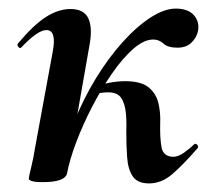

<svg xmlns="http://www.w3.org/2000/svg" viewBox="-20 -416 500 447"><path d="M136 -12 118 -14Q129 -73 151.5 -129.5Q174 -186 203.5 -234Q233 -282 266 -318.5Q299 -355 331 -375.5Q363 -396 389 -396Q418 -396 431.5 -380.5Q445 -365 441 -344Q438 -329 426 -317Q414 -305 393 -305Q371 -305 360.5 -314.5Q350 -324 337 -324Q315 -324 290 -302Q265 -280 240.5 -244.5Q216 -209 194.5 -167.5Q173 -126 157.5 -85Q142 -44 136 -12ZM80 8Q61 8 54 5.5Q47 3 47 0Q47 -4 52.5 -26Q58 -48 62 -74L103 -297Q112 -346 88 -346Q78 -346 63.5 -336Q49 -326 30 -306Q27 -302 23 -306.5Q19 -311 22 -315Q58 -358 87 -376.5Q116 -395 144 -395Q176 -395 186 -372.5Q196 -350 188 -309L136 -12Q131 8 80 8ZM327 11Q300 11 289 -5.5Q278 -22 276 -49.5Q274 -77 274 -109Q275 -132 273 -153Q271 -174 262.5 -187.5Q254 -201 232 -201Q219 -201 205 -198L200 -212Q217 -220 235.5 -223.5Q254 -227 271 -227Q308 -227 325.5 -213Q343 -199 348.5 -177Q354 -155 353 -130Q352 -96 356 -73.5Q360 -51 384 -51Q395 -51 409 -61Q423 -71 432 -80Q435 -83 439 -79Q443 -75 440 -71Q406 -32 381 -10.5Q356 11 327 11Z"/></svg>

Font: Cormorant Light
Style: Italic
Weight: 300
Italic angle: -10°
Designer: Christian Thalmann (Catharsis Fonts)
Foundry: Catharsis Fonts
Version: Version 4.000